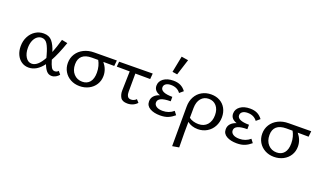

<svg xmlns="http://www.w3.org/2000/svg" viewBox="-90 -1310 3710 2198"><g transform="rotate(20 1765.0 -211.0)"><path d="M586 -41Q572 -22 547.5 -8Q523 6 497 6Q459 6 434.5 -22Q410 -50 392 -99Q314 6 216 6Q167 6 129 -20Q91 -46 70 -91.5Q49 -137 49 -194Q49 -259 76 -311Q103 -363 148.5 -392Q194 -421 249 -421Q316 -421 352 -378Q388 -335 413 -255Q442 -328 469 -423L539 -409Q485 -256 437 -170Q454 -112 470 -84.5Q486 -57 512 -57Q539 -57 556 -77ZM372 -167 362 -204Q340 -284 314 -325.5Q288 -367 244 -367Q213 -367 187.5 -346.5Q162 -326 147.5 -289Q133 -252 133 -204Q133 -137 161 -92.5Q189 -48 235 -48Q306 -48 372 -167Z M1133 -347 1000 -348Q1057 -279 1057 -198Q1057 -139 1028 -92.5Q999 -46 948.5 -20Q898 6 837 6Q775 6 726 -21Q677 -48 649.5 -94.5Q622 -141 622 -199Q622 -260 653 -309Q684 -358 739.5 -386Q795 -414 866 -414L1140 -416ZM937 -349H861Q784 -349 744.5 -314.5Q705 -280 705 -213Q705 -140 745.5 -96Q786 -52 849 -52Q907 -52 940 -91.5Q973 -131 973 -206Q973 -249 963 -285.5Q953 -322 937 -349Z M1389 -127Q1388 -97 1400 -74Q1412 -51 1444 -51Q1461 -51 1478 -58Q1495 -65 1507 -79L1538 -45Q1519 -22 1488 -8Q1457 6 1420 6Q1357 6 1335.5 -30.5Q1314 -67 1315 -115L1321 -349L1163 -350L1169 -412L1577 -416L1571 -347L1390 -348Z M1843 -503 1783 -512 1822 -711 1905 -698ZM1992 -59Q1956 -28 1916 -11Q1876 6 1818 6Q1743 6 1694.5 -21.5Q1646 -49 1646 -103Q1646 -142 1670.5 -169.5Q1695 -197 1740 -211Q1664 -236 1664 -301Q1664 -354 1709.5 -387.5Q1755 -421 1829 -421Q1880 -421 1916.5 -403.5Q1953 -386 1981 -348L1936 -310Q1896 -365 1820 -365Q1780 -365 1757.5 -349Q1735 -333 1735 -306Q1735 -275 1771 -258.5Q1807 -242 1879 -242V-188Q1725 -188 1725 -118Q1725 -89 1752 -71Q1779 -53 1828 -53Q1905 -53 1960 -101Z M2493 -217Q2493 -155 2465.5 -104Q2438 -53 2388.5 -23.5Q2339 6 2278 6Q2240 6 2206.5 -5Q2173 -16 2150 -36L2149 99Q2149 151 2151 275L2070 289Q2071 125 2071 -192Q2071 -261 2099.5 -313Q2128 -365 2178 -393Q2228 -421 2290 -421Q2350 -421 2396 -395.5Q2442 -370 2467.5 -323.5Q2493 -277 2493 -217ZM2410 -212Q2410 -282 2374.5 -323Q2339 -364 2281 -364Q2223 -364 2187.5 -322Q2152 -280 2151 -207L2150 -86Q2170 -69 2201.5 -60Q2233 -51 2264 -51Q2333 -51 2371.5 -95Q2410 -139 2410 -212Z M2926 -59Q2890 -28 2850 -11Q2810 6 2752 6Q2677 6 2628.5 -21.5Q2580 -49 2580 -103Q2580 -142 2604.5 -169.5Q2629 -197 2674 -211Q2598 -236 2598 -301Q2598 -354 2643.5 -387.5Q2689 -421 2763 -421Q2814 -421 2850.5 -403.5Q2887 -386 2915 -348L2870 -310Q2830 -365 2754 -365Q2714 -365 2691.5 -349Q2669 -333 2669 -306Q2669 -275 2705 -258.5Q2741 -242 2813 -242V-188Q2659 -188 2659 -118Q2659 -89 2686 -71Q2713 -53 2762 -53Q2839 -53 2894 -101Z M3501 -347 3368 -348Q3425 -279 3425 -198Q3425 -139 3396 -92.5Q3367 -46 3316.5 -20Q3266 6 3205 6Q3143 6 3094 -21Q3045 -48 3017.5 -94.5Q2990 -141 2990 -199Q2990 -260 3021 -309Q3052 -358 3107.5 -386Q3163 -414 3234 -414L3508 -416ZM3305 -349H3229Q3152 -349 3112.5 -314.5Q3073 -280 3073 -213Q3073 -140 3113.5 -96Q3154 -52 3217 -52Q3275 -52 3308 -91.5Q3341 -131 3341 -206Q3341 -249 3331 -285.5Q3321 -322 3305 -349Z"/></g></svg>

Font: Ysabeau Infant Medium
Style: Regular
Weight: 500
Designer: Christian Thalmann (Catharsis Fonts)
Version: Version 0.003